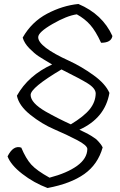

<svg xmlns="http://www.w3.org/2000/svg" viewBox="-20 -764 605 965"><path d="M134 -287Q134 -247 210 -203Q272 -168 336 -139Q402 -179 431 -215Q460 -251 461 -294Q461 -320 419 -346Q385 -367 289 -415Q134 -323 134 -287ZM172 -577Q172 -529 328 -458Q389 -430 449.5 -386.5Q510 -343 530 -297Q508 -170 379 -112Q381 -111 393.5 -105Q406 -99 409 -97.5Q412 -96 423.5 -90Q435 -84 439 -81Q443 -78 452.5 -72Q462 -66 466 -62Q489 -39 496 -23Q472 62 404 110.5Q336 159 219 181Q150 155 92 110Q34 65 18 22Q47 -36 87 -22Q110 33 137 63Q164 93 229 129Q317 106 367.5 69.5Q418 33 419 -15Q419 -33 367.5 -60Q316 -87 253 -114Q190 -141 132.5 -187Q75 -233 65 -283Q122 -385 242 -440Q196 -467 174.5 -481Q153 -495 127.5 -521Q102 -547 94 -575Q139 -654 216.5 -695Q294 -736 374 -744Q495 -693 545 -583Q539 -549 488 -549Q461 -608 433.5 -639Q406 -670 366 -692Q316 -685 244 -643.5Q172 -602 172 -577Z"/></svg>

Font: Tillana
Style: Regular
Weight: 400
Designer: Lipi Raval (Devanagari, Latin), Jonny Pinhorn (Latin)
Foundry: Indian Type Foundry
Version: Version 2.002;PS 1.0;hotconv 1.0.79;makeotf.lib2.5.61930; tt